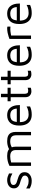

<svg xmlns="http://www.w3.org/2000/svg" viewBox="1676 -2356 695 4088"><g transform="rotate(-90 2024.0 -312.5)"><path d="M221 15Q167 15 130.5 4Q94 -7 55 -27V-103Q86 -86 110 -74Q134 -62 159 -56.5Q184 -51 216 -51Q266 -51 297.5 -73Q329 -95 329 -130Q329 -158 313.5 -173Q298 -188 274 -198Q250 -208 224 -219Q195 -227 165.5 -236.5Q136 -246 111.5 -261.5Q87 -277 72 -301.5Q57 -326 57 -365Q57 -403 72.5 -430Q88 -457 113 -474.5Q138 -492 169 -500Q200 -508 231 -508Q276 -508 308 -496Q340 -484 374 -469V-397Q336 -416 306 -429Q276 -442 235 -442Q194 -442 161.5 -425.5Q129 -409 129 -375Q129 -347 145.5 -330.5Q162 -314 189 -304Q216 -294 247 -286Q272 -278 299 -268.5Q326 -259 349 -243.5Q372 -228 386.5 -203Q401 -178 401 -139Q401 -86 374 -51.5Q347 -17 305.5 -1Q264 15 221 15Z M945 -325V0H873V-325Q873 -343 868.5 -363Q864 -383 851 -401.5Q838 -420 811 -431.5Q784 -443 739 -443Q708 -443 675 -438Q642 -433 608 -423V0H536V-459Q560 -471 585.5 -480.5Q611 -490 637.5 -496Q664 -502 691.5 -505Q719 -508 747 -508Q820 -508 863 -486.5Q906 -465 925.5 -424Q945 -383 945 -325ZM850 -439Q882 -464 916.5 -479Q951 -494 987.5 -501Q1024 -508 1061 -508Q1134 -508 1177 -486.5Q1220 -465 1239.5 -424Q1259 -383 1259 -325V0H1187V-325Q1187 -343 1182.5 -363Q1178 -383 1165 -401.5Q1152 -420 1125 -431.5Q1098 -443 1053 -443Q1022 -443 989 -434Q956 -425 922 -403Z M1625 15Q1553 15 1501.5 -14.5Q1450 -44 1422 -103Q1394 -162 1394 -250Q1394 -379 1452.5 -443.5Q1511 -508 1613 -508Q1693 -508 1741 -472Q1789 -436 1810.5 -375Q1832 -314 1831 -237H1430L1435 -303H1784L1756 -293Q1753 -368 1718 -405Q1683 -442 1613 -442Q1563 -442 1531 -424Q1499 -406 1483 -361.5Q1467 -317 1467 -237Q1467 -146 1509.5 -98.5Q1552 -51 1629 -51Q1665 -51 1696.5 -56.5Q1728 -62 1753.5 -72Q1779 -82 1800 -94V-20Q1764 -3 1720.5 6Q1677 15 1625 15Z M2123 8Q2070 8 2034 -24.5Q1998 -57 1998 -121V-433H1911V-499H1998V-640H2070V-499H2199V-433H2070V-144Q2070 -102 2083 -81Q2096 -60 2136 -60Q2154 -60 2171 -63.5Q2188 -67 2199 -72V-4Q2185 1 2163.5 4.5Q2142 8 2123 8Z M2486 8Q2433 8 2397 -24.5Q2361 -57 2361 -121V-433H2274V-499H2361V-640H2433V-499H2562V-433H2433V-144Q2433 -102 2446 -81Q2459 -60 2499 -60Q2517 -60 2534 -63.5Q2551 -67 2562 -72V-4Q2548 1 2526.5 4.5Q2505 8 2486 8Z M2898 15Q2826 15 2774.5 -14.5Q2723 -44 2695 -103Q2667 -162 2667 -250Q2667 -379 2725.5 -443.5Q2784 -508 2886 -508Q2966 -508 3014 -472Q3062 -436 3083.5 -375Q3105 -314 3104 -237H2703L2708 -303H3057L3029 -293Q3026 -368 2991 -405Q2956 -442 2886 -442Q2836 -442 2804 -424Q2772 -406 2756 -361.5Q2740 -317 2740 -237Q2740 -146 2782.5 -98.5Q2825 -51 2902 -51Q2938 -51 2969.5 -56.5Q3001 -62 3026.5 -72Q3052 -82 3073 -94V-20Q3037 -3 2993.5 6Q2950 15 2898 15Z M3239 0V-459Q3251 -464 3285.5 -476Q3320 -488 3368.5 -498Q3417 -508 3469 -508Q3477 -508 3485 -506Q3493 -504 3501 -502V-438Q3475 -441 3450.5 -441Q3426 -441 3403 -438.5Q3380 -436 3357 -432Q3334 -428 3311 -424V0Z M3787 15Q3715 15 3663.5 -14.5Q3612 -44 3584 -103Q3556 -162 3556 -250Q3556 -379 3614.5 -443.5Q3673 -508 3775 -508Q3855 -508 3903 -472Q3951 -436 3972.5 -375Q3994 -314 3993 -237H3592L3597 -303H3946L3918 -293Q3915 -368 3880 -405Q3845 -442 3775 -442Q3725 -442 3693 -424Q3661 -406 3645 -361.5Q3629 -317 3629 -237Q3629 -146 3671.5 -98.5Q3714 -51 3791 -51Q3827 -51 3858.5 -56.5Q3890 -62 3915.5 -72Q3941 -82 3962 -94V-20Q3926 -3 3882.5 6Q3839 15 3787 15Z"/></g></svg>

Font: Maven Pro VF Beta
Style: Regular
Weight: 400
Designer: Joe Prince
Foundry: Joe Prince
Version: Version 2.002